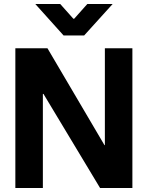

<svg xmlns="http://www.w3.org/2000/svg" viewBox="-20 -942 741 963"><path d="M57 1V-700H218L504 -214H506V-700H644V1H482L198 -471H195V1ZM157 -922H282L348 -848H352L418 -922H545L402 -764H299Z"/></svg>

Font: Lopes Sans
Style: Bold
Weight: 700
Designer: Gabriel Lam, Diego Maldonado
Foundry: TypeRant, Foresti Design
Version: Version 4.000